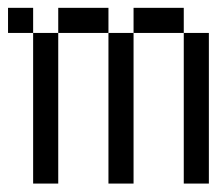

<svg xmlns="http://www.w3.org/2000/svg" viewBox="-20 -582 540 478"><path d="M62.5 -500H125V-125H62.5ZM250 -500H312.5V-125H250ZM437.5 -500H500V-125H437.5ZM0 -562.5H62.5V-500H0ZM125 -562.5H250V-500H125ZM312.5 -562.5H437.5V-500H312.5Z"/></svg>

Font: HE신이문
Style: regular
Weight: 500
Monospace: yes
Designer: Taeyun An (WindowsTiger)
Version: v1.1